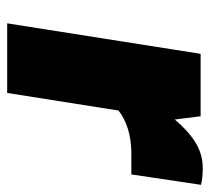

<svg xmlns="http://www.w3.org/2000/svg" viewBox="-45 -540 585 535"><g transform="rotate(90 247.5 -272.5)"><path d="M130 -539H304L313 -467Q343 -503 376 -524Q409 -545 449 -545Q476 -545 495 -540L466 -346H408Q369 -346 338 -336Q307 -326 288 -310L239 0H45Z"/></g></svg>

Font: Exo Black
Style: Italic
Weight: 900
Italic angle: -9°
Designer: Natanael Gama
Foundry: Natanael Gama
Version: Version 1.500; ttfautohint (v1.6)